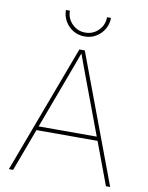

<svg xmlns="http://www.w3.org/2000/svg" viewBox="-99 -1003 829 1074"><g transform="rotate(10 315.0 -466.0)"><path d="M27.3 0 299.3 -727.5H330.1L602.5 0H578.6L367.7 -563.5Q353 -602.5 338.6 -641.6Q324.2 -680.7 310.1 -719.7H318.8Q304.7 -680.7 290.3 -641.6Q275.9 -602.5 261.2 -563.5L51.3 0ZM134.3 -241.7V-264.2H495.1V-241.7ZM314.9 -804.2Q279.3 -804.2 250.2 -821.5Q221.2 -838.9 204.1 -867.9Q187 -897 187 -932.1H209.5Q209.5 -887.7 240.5 -856.9Q271.5 -826.2 314.9 -826.2Q358.4 -826.2 389.4 -856.9Q420.4 -887.7 420.4 -932.1H442.9Q442.9 -897 425.8 -867.9Q408.7 -838.9 379.9 -821.5Q351.1 -804.2 314.9 -804.2Z"/></g></svg>

Font: Inter 18pt Thin
Style: Regular
Weight: 250
Designer: Rasmus Andersson
Foundry: rsms
Version: Version 4.001;git-66647c0bb